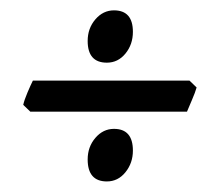

<svg xmlns="http://www.w3.org/2000/svg" viewBox="-20 -438 425 371"><path d="M359.9 -269Q357.4 -259.8 350.8 -244.6Q344.2 -229.5 341.3 -222.2H38.6L24.9 -235.4Q26.9 -244.6 33 -259Q39.1 -273.4 43.5 -282.2H346.2ZM236.8 -376.5Q236.8 -352.1 222.4 -334.5Q208 -316.9 186.5 -316.9Q149.4 -316.9 149.4 -358.9Q149.4 -383.3 164.3 -400.6Q179.2 -418 200.2 -418Q236.8 -418 236.8 -376.5ZM236.8 -147Q236.8 -123 222.4 -105.2Q208 -87.4 186.5 -87.4Q149.4 -87.4 149.4 -129.9Q149.4 -154.3 164.3 -171.6Q179.2 -189 200.2 -189Q236.8 -189 236.8 -147Z"/></svg>

Font: Dai Banna SIL Medium
Style: Regular
Weight: 500
Designer: Victor Gaultney
Foundry: SIL International
Version: Version 4.000